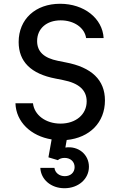

<svg xmlns="http://www.w3.org/2000/svg" viewBox="-20 -730 640 1019"><path d="M269 161H194C197 223 251 269 322 269C396 269 452 220 452 155C452 90 396 43 327 53L334 13C456 1 537 -80 537 -197C537 -305 467 -373 328 -399L288 -407C213 -422 177 -456 177 -512C177 -578 227 -622 302 -622C373 -622 429 -583 437 -528H530C524 -633 426 -710 299 -710C168 -710 79 -628 79 -507C79 -403 144 -338 275 -313L315 -305C398 -289 440 -252 440 -192C440 -123 383 -74 301 -74C223 -74 162 -119 155 -182H62C65 -83 144 -8 254 10L237 105L287 120C296 112 309 108 323 108C354 108 376 128 376 157C376 185 355 205 324 205C295 205 272 187 269 161Z"/></svg>

Font: CommitMono
Style: 500Regular
Weight: 500
Monospace: yes
Designer: Eigil Nikolajsen
Foundry: Eigil Nikolajsen
Version: Version 1.143